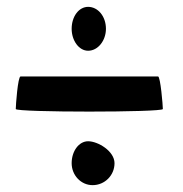

<svg xmlns="http://www.w3.org/2000/svg" viewBox="-20 -620 534 560"><path d="M26 -302C26 -292 455 -292 455 -302C455 -312 448 -397 441 -397H40C32 -397 26 -312 26 -302ZM189 -144C189 -109 216 -80 250 -80C286 -80 314 -109 314 -144C314 -179 266 -208 237 -208C210 -208 189 -179 189 -144ZM189 -536C189 -502 210 -472 237 -472C266 -472 289 -502 289 -536C289 -572 266 -600 237 -600C210 -600 189 -572 189 -536Z"/></svg>

Font: Ampere
Style: SCSuCnd
Weight: 400
Version: Version 1